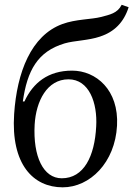

<svg xmlns="http://www.w3.org/2000/svg" viewBox="-20 -779 562 809"><path d="M76.2 -351.6C94.7 -481 137.7 -562 252.4 -596.2C294.4 -608.4 351.6 -607.9 401.9 -625C460.9 -644.5 501.5 -684.1 522 -748.5L492.7 -758.8C474.6 -722.7 442.4 -717.3 405.8 -707.5C364.7 -696.8 299.8 -698.7 242.7 -677.7C110.8 -629.4 51.3 -473.6 39.6 -298.8C25.4 -86.4 120.1 10.3 244.1 10.3C358.9 10.3 464.8 -93.8 473.1 -249.5C481.4 -400.4 384.3 -481.4 283.7 -481.4C183.1 -481.4 119.1 -430.2 83 -351.6ZM240.2 -27.8C162.1 -27.8 118.7 -120.1 126 -253.9C131.8 -353 178.2 -444.8 268.6 -444.8C355.5 -444.8 391.1 -345.7 385.3 -246.1C378.9 -120.6 333.5 -27.8 240.2 -27.8Z"/></svg>

Font: Lora Italic
Style: Regular
Weight: 400
Italic angle: -3°
Designer: Olga Karpushina, Alexei Vanyashin
Foundry: Cyreal
Version: Version 1.011;PS 001.011;hotconv 1.0.70;makeotf.lib2.5.58329